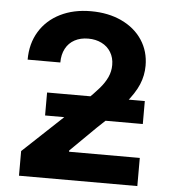

<svg xmlns="http://www.w3.org/2000/svg" viewBox="-53 -785 735 832"><g transform="rotate(5 315.0 -368.5)"><path d="M60.4 -107.2 318.2 -349.1Q355.7 -385.5 376.9 -410.2Q398.1 -434.8 409.6 -459.9Q421.1 -484.9 421.1 -513.2Q421.1 -544.7 406.5 -568.6Q392 -592.5 366.3 -605.2Q340.6 -618 308.1 -618Q274.2 -618 248.8 -604.3Q223.5 -590.6 209.8 -564.9Q196.1 -539.1 196.1 -504.4H53.9Q53.9 -574.5 86.1 -627.1Q118.3 -679.7 176.1 -708.5Q233.9 -737.3 309.2 -737.3Q385.1 -737.3 443.2 -709.9Q501.4 -682.5 533.4 -633.8Q565.4 -585 565.4 -522.6Q565.4 -480.2 549.1 -441Q532.9 -401.8 492.4 -353.3Q452 -304.8 377.6 -236.3L267.5 -127.7V-122.4H575.2V0H60.4ZM150.3 -369.8H575.4V-269.9H150.3Z"/></g></svg>

Font: Raveo Variable
Style: Regular
Weight: 400
Designer: Jakub Foglar, Rasmus Andersson (Inter)
Foundry: Jakubfoglar.com
Version: Version 1.000;Glyphs 3.2.3 (3260)